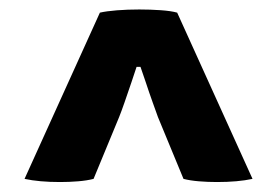

<svg xmlns="http://www.w3.org/2000/svg" viewBox="-20 -674 570 395"><path d="M499.5 -306Q469.5 -299.5 426.5 -299.5Q407.5 -299.5 389.2 -301Q371 -302.5 357.5 -306L305 -433Q301 -444 293.8 -464.2Q286.5 -484.5 279.8 -505Q273 -525.5 269 -536.5H261Q257.5 -525.5 250.5 -505Q243.5 -484.5 236.5 -464.2Q229.5 -444 225 -433L172.5 -306Q159 -302.5 140.8 -301Q122.5 -299.5 103.5 -299.5Q60.5 -299.5 30.5 -306L185.5 -648Q198.5 -651 220.5 -652.8Q242.5 -654.5 266.5 -654.5Q289.5 -654.5 310.8 -653Q332 -651.5 344.5 -648Z"/></svg>

Font: Signika Negative Light
Style: Bold
Weight: 700
Version: Version 2.001